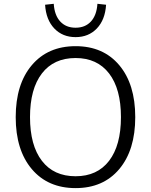

<svg xmlns="http://www.w3.org/2000/svg" viewBox="-20 -967 784 996"><path d="M598.6 -89.8Q515.6 8.8 372.1 8.8Q228.5 8.8 145 -89.8Q61.5 -188.5 61.5 -359.4Q61.5 -530.3 145 -628.9Q228.5 -727.5 372.1 -727.5Q515.6 -727.5 598.6 -628.9Q681.6 -530.3 681.6 -359.4Q681.6 -188.5 598.6 -89.8ZM372.1 -52.7Q484.4 -52.7 545.9 -132.8Q607.4 -212.9 607.4 -359.4Q607.4 -505.9 545.9 -585.9Q484.4 -666 372.1 -666Q258.8 -666 197.3 -585.9Q135.7 -505.9 135.7 -359.4Q135.7 -212.9 197.3 -132.8Q258.8 -52.7 372.1 -52.7ZM213.9 -942.4 258.8 -947.3Q262.7 -887.7 292.5 -855.5Q322.3 -823.2 372.1 -823.2Q421.9 -823.2 451.7 -855.5Q481.4 -887.7 485.4 -947.3L530.3 -942.4Q525.4 -864.3 482.4 -819.3Q439.5 -774.4 372.1 -774.4Q304.7 -774.4 261.7 -819.3Q218.8 -864.3 213.9 -942.4Z"/></svg>

Font: Min Sans Light
Style: Regular
Weight: 300
Designer: Jinseong-Kim, NotoSansCJK, Nunito
Foundry: Jinseong-Kim
Version: Version 1.400;Glyphs 3.1.2 (3151)